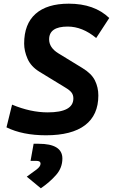

<svg xmlns="http://www.w3.org/2000/svg" viewBox="-20 -723 626 1040"><path d="M229 9.8Q102.5 9.8 15.1 -33.2L45.4 -156.2Q145.5 -114.3 238.3 -114.3Q377.4 -114.3 377.4 -189.9Q377.4 -208.5 367.7 -221.4Q357.9 -234.4 335 -248L193.4 -334.5Q147.5 -362.8 129.2 -404.8Q110.8 -446.8 110.8 -486.8Q110.8 -593.3 172.9 -648.2Q234.9 -703.1 352.5 -703.1Q491.2 -703.1 571.8 -625.5L501 -517.1Q426.3 -579.1 346.7 -579.1Q246.1 -579.1 246.1 -509.8Q246.1 -465.3 295.4 -434.6L426.3 -354.5Q475.6 -324.7 494.1 -287.4Q512.7 -250 512.7 -206.1Q512.7 -99.6 440.7 -44.9Q368.7 9.8 229 9.8ZM201.2 296.9 125 233.9Q155.3 212.4 177.5 195.6Q199.7 178.7 199.7 163.6Q199.7 148.4 177.2 148.4H145.5L162.1 55.7H189Q317.9 55.7 317.9 135.7Q317.9 186 283.7 224.9Q249.5 263.7 201.2 296.9Z"/></svg>

Font: CaskaydiaCove NF
Style: Bold Italic
Weight: 700
Italic angle: -10°
Designer: Aaron Bell
Foundry: Saja Typeworks
Version: Version 2111.001; VTT 6.35;Nerd Fonts 3.2.1